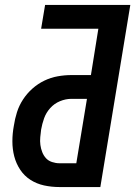

<svg xmlns="http://www.w3.org/2000/svg" viewBox="-20 -755 546 775"><path d="M220 0Q188 0 158 -6.5Q128 -13 103 -29Q78 -45 61.5 -70Q45 -95 37.5 -124Q30 -153 30 -184.5Q30 -216 36 -248Q40 -275 48.5 -302Q57 -329 73 -353.5Q89 -378 111 -397.5Q133 -417 159 -429.5Q185 -442 213 -447Q241 -452 268 -452H347L377 -639H146L162 -735H506L385 0ZM220 -96H288L331 -356H268Q245 -356 222 -346.5Q199 -337 182.5 -318.5Q166 -300 158 -277.5Q150 -255 146 -232Q144 -217 142.5 -201Q141 -185 143 -170Q145 -155 150.5 -141Q156 -127 165.5 -116.5Q175 -106 190 -101Q205 -96 220 -96Z"/></svg>

Font: Iosevka Term Curly Oblique
Style: Bold
Weight: 700
Italic angle: -9°
Designer: Belleve Invis
Foundry: Belleve Invis
Version: Version 32.3.0